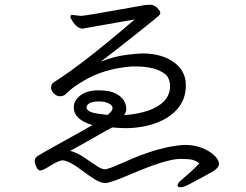

<svg xmlns="http://www.w3.org/2000/svg" viewBox="-20 -752 1040 812"><path d="M435 -266Q456 -282 456 -294.5Q456 -307 439 -315Q422 -323 400 -323Q350 -323 346 -299V-297Q346 -278 396 -271Q417 -268 435 -266ZM510 -210Q491 -210 455 -213Q438 -205 395 -180L324 -140Q297 -125 277 -114Q306 -106 334.5 -87Q363 -68 386.5 -52Q410 -36 423 -36H425Q443 -39 475.5 -53.5Q508 -68 551 -86Q660 -130 744 -138Q749 -139 754 -139H765Q802 -139 834 -126.5Q866 -114 886 -95Q906 -76 906 -59Q906 -42 879 -26Q781 28 767 34Q753 40 742 40Q731 40 731 31.5Q731 23 743 12.5Q755 2 779.5 -19Q804 -40 823 -61Q810 -72 794 -76Q778 -80 743 -80H742Q684 -80 530 -14Q446 22 426 22Q406 22 382.5 7.5Q359 -7 334 -26Q271 -74 243 -74Q224 -71 192.5 -51Q161 -31 151 -31Q141 -31 134 -45.5Q127 -60 127 -72Q127 -84 139.5 -92.5Q152 -101 247 -153.5Q342 -206 371 -223Q292 -246 292 -298Q292 -327 320 -348.5Q348 -370 396.5 -370Q445 -370 470 -356Q514 -333 514 -290Q514 -279 505 -265Q625 -274 674 -324Q699 -351 699 -386.5Q699 -422 678 -439Q637 -471 553 -471H537Q420 -462 333 -410Q293 -386 278 -372Q263 -358 255 -351.5Q247 -345 233 -345Q219 -345 207.5 -357Q196 -369 196 -382.5Q196 -396 209 -405Q330 -481 550 -670L330 -631Q307 -631 286 -663Q278 -675 278 -682Q278 -689 286 -689L320 -685Q335 -685 388 -694.5Q441 -704 497 -713.5Q553 -723 575 -727.5Q597 -732 614.5 -732Q632 -732 645 -718.5Q658 -705 658 -698Q658 -691 649 -683.5Q640 -676 635 -671.5Q630 -667 608.5 -650Q587 -633 532.5 -589.5Q478 -546 406 -491Q464 -514 514.5 -520Q565 -526 581 -526Q664 -526 715 -489Q766 -452 766 -392Q766 -332 730.5 -291.5Q695 -251 636.5 -230.5Q578 -210 510 -210Z"/></svg>

Font: LXGW WenKai Lite
Style: Regular
Weight: 400
Designer: LXGW / Fontworks Inc.
Foundry: LXGW / Fontworks Inc.
Version: Version 1.511; March 25, 2025